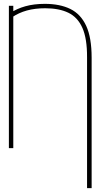

<svg xmlns="http://www.w3.org/2000/svg" viewBox="-20 -757 510 981"><path d="M448.2 204.1H424.8V-463.9Q425.3 -559.6 401.1 -614.3Q377 -668.9 329.3 -691.9Q281.7 -714.8 210.9 -714.8Q159.2 -714.8 117.4 -703.4Q75.7 -691.9 42 -668.9L31.2 -689.5Q65.9 -712.9 109.9 -725.1Q153.8 -737.3 209 -737.3Q286.1 -737.3 339.4 -711.2Q392.6 -685.1 420.4 -625Q448.2 -564.9 448.2 -461.9ZM47.9 -727.5V0H25.4V-727.5Z"/></svg>

Font: Inter 28pt Thin
Style: Regular
Weight: 250
Designer: Rasmus Andersson
Foundry: rsms
Version: Version 4.001;git-66647c0bb